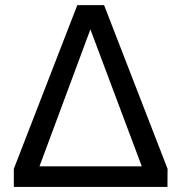

<svg xmlns="http://www.w3.org/2000/svg" viewBox="-20 -733 721 753"><path d="M134.8 -80.6H536.1L334.5 -617.7ZM34.2 -70.8 283.2 -712.9H388.2L637.2 -70.8L636.7 0H34.2Z"/></svg>

Font: Andika Compact
Style: Regular
Weight: 400
Designer: Victor Gaultney, Annie Olsen, Julie Remington, Don Collingsworth, Eric Hays, Becca Hirsbrunner
Foundry: SIL International
Version: Version 5.000 ; LnSpcTght